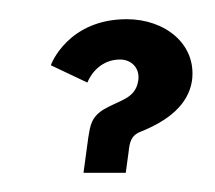

<svg xmlns="http://www.w3.org/2000/svg" viewBox="-20 -180 224 200"><path d="M71 -94C75 -104 86 -118 105 -118C117 -118 126 -109 124 -96C121 -77 105 -76 88 -66C75 -58 74 -49 72 -37L67 0H111L114 -22C115 -31 116 -39 127 -43C154 -54 176 -70 180 -96C185 -134 152 -160 112 -160C51 -160 33 -113 33 -112Z"/></svg>

Font: Hussar Tani
Style: DwaKurs
Weight: 700
Foundry: Cannot Into Space Fonts
Version: Version 0.92